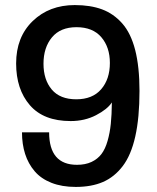

<svg xmlns="http://www.w3.org/2000/svg" viewBox="-20 -718 614 750"><path d="M275.9 12.2Q221.7 12.2 180.9 -3.9Q140.1 -20 115.2 -49.3Q90.3 -78.6 78.1 -116.7Q65.9 -154.8 65.9 -201.2H171.9Q171.9 -74.2 280.8 -74.2Q313.5 -74.2 337.4 -85.4Q361.3 -96.7 376.2 -116.2Q391.1 -135.7 400.1 -167.2Q409.2 -198.7 412.8 -234.1Q416.5 -269.5 417 -317.9Q399.4 -291 355.2 -268.1Q311 -245.1 255.9 -245.1Q150.4 -245.1 96.7 -307.1Q43 -369.1 43 -470.2Q43 -573.2 107.7 -635.7Q172.4 -698.2 272 -698.2Q333.5 -698.2 378.7 -681.4Q423.8 -664.6 457.5 -626.5Q491.2 -588.4 508.1 -522.5Q524.9 -456.5 524.9 -362.8Q524.9 -258.3 508.5 -185.3Q492.2 -112.3 459.5 -69.3Q426.8 -26.4 382.1 -7.1Q337.4 12.2 275.9 12.2ZM409.2 -472.2Q409.2 -533.7 375.7 -572.8Q342.3 -611.8 278.8 -611.8Q215.8 -611.8 182.9 -572Q149.9 -532.2 149.9 -469.2Q149.9 -406.7 182.1 -368.4Q214.4 -330.1 277.8 -330.1Q341.3 -330.1 375.2 -369.4Q409.2 -408.7 409.2 -472.2Z"/></svg>

Font: Archivo Medium
Style: Regular
Weight: 500
Designer: Hector Gatti
Foundry: Omnibus-Type
Version: Version 2.001